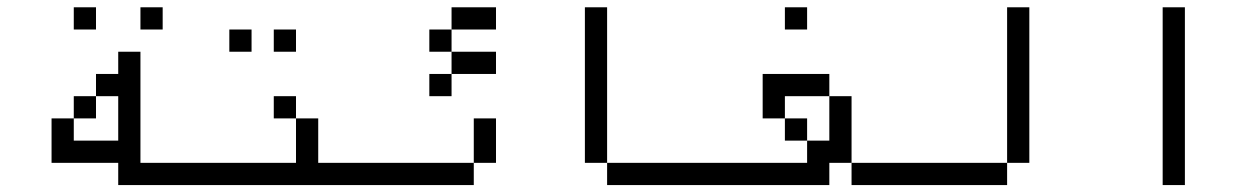

<svg xmlns="http://www.w3.org/2000/svg" viewBox="-20 -708 3540 540"><path d="M250 -625H187.5V-687.5H250ZM125 -375H187.5V-312.5H312.5V-437.5H250V-500H312.5V-562.5H375V-250H500V-187.5H312.5V-250H125ZM187.5 -437.5H250V-375H187.5ZM375 -687.5H437.5V-625H375Z M687.5 -562.5H625V-625H687.5ZM500 -250H812.5V-375H875V-250H1000V-187.5H500ZM750 -437.5H812.5V-375H750ZM750 -625H812.5V-562.5H750Z M1375 -625H1250V-687.5H1375ZM1000 -250H1312.5V-187.5H1000ZM1187.5 -500H1250V-437.5H1187.5ZM1187.5 -625H1250V-562.5H1187.5ZM1250 -562.5H1375V-500H1250ZM1312.5 -375H1375V-250H1312.5Z M1687.5 -250H1625V-687.5H1687.5ZM1687.5 -250H2000V-187.5H1687.5Z M2250 -625H2187.5V-687.5H2250ZM2000 -250H2250V-312.5H2312.5V-437.5H2375V-250H2312.5V-187.5H2000ZM2125 -500H2312.5V-437.5H2187.5V-375H2125ZM2187.5 -375H2250V-312.5H2187.5ZM2375 -250H2500V-187.5H2375Z M2875 -250H2812.5V-687.5H2875ZM2500 -250H2812.5V-187.5H2500Z M3312.5 -187.5H3250V-687.5H3312.5Z"/></svg>

Font: 寒蝉点阵体 16px
Style: Regular
Weight: 400
Designer: Designed by Warren2060
Foundry: ChillType
Version: Version 1.000